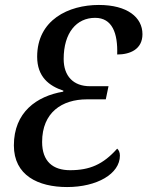

<svg xmlns="http://www.w3.org/2000/svg" viewBox="-20 -744 595 775"><path d="M251 11C371 11 464 -42 464 -116C464 -128 460 -138 453 -144C396 -80 342 -57 263 -57C194 -57 150 -92 150 -171C150 -290 230 -343 331 -343H407L418 -396H343C276 -396 237 -437 237 -506C237 -612 289 -672 364 -672C433 -672 456 -610 453 -524C505 -524 555 -545 555 -606C555 -674 494 -724 379 -724C257 -724 130 -664 130 -515C130 -434 178 -397 236 -378L235 -374C128 -356 36 -291 36 -157C36 -36 134 11 251 11Z"/></svg>

Font: Noto Serif Condensed Medium
Style: Italic
Weight: 500
Width: 3
Italic angle: -12°
Designer: Monotype Design Team
Foundry: Monotype Imaging Inc.
Version: Version 2.013